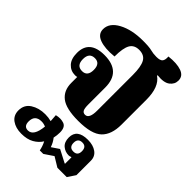

<svg xmlns="http://www.w3.org/2000/svg" viewBox="-257 -689 1048 1048"><g transform="rotate(45 267.0 -165.0)"><path d="M476 -153V-345Q476 -444 424 -479L425 -483Q477 -477 501.5 -495.5Q526 -514 526 -543Q526 -578 489.5 -591Q453 -604 394 -597Q396 -572 387 -560.5Q378 -549 349 -549Q324 -549 303.5 -554.5Q283 -560 235 -560Q150 -560 93 -529.5Q36 -499 36 -450Q36 -412 77 -397Q118 -382 186 -389Q186 -454 202 -482Q218 -510 256 -510Q296 -510 312 -481Q328 -452 328 -388V-113Q328 -50 297 -50Q283 -50 276.5 -61Q270 -72 270 -103V-233Q270 -356 142 -356Q27 -356 27 -258Q27 -212 49.5 -188Q72 -164 106 -164Q114 -164 121 -166V-120Q121 -62 160.5 -31Q200 0 294 0Q397 0 436.5 -38Q476 -76 476 -153ZM117 -207Q74 -207 74 -257Q74 -307 117 -307Q158 -307 158 -257Q158 -207 117 -207ZM260 262H287L339 227L395 261H467L497 216V105Q497 72 471.5 53.5Q446 35 405 35Q322 35 322 100Q322 135 342.5 152.5Q363 170 391 170Q397 170 407 166L409 167V216H406L333 178L290 207Q281 180 264 159Q269 137 269 115Q269 74 243.5 65Q218 56 186 64Q188 87 189 107Q167 101 142 101Q93 101 58 123.5Q23 146 23 190Q23 228 51.5 248.5Q80 269 124 269Q168 269 197 252.5Q226 236 242 210Q255 235 260 262ZM394 137Q361 137 361 102Q361 67 394 67Q426 67 426 103Q426 137 394 137ZM105 193Q105 143 156 143Q172 143 188 150Q180 231 137 231Q105 231 105 193Z"/></g></svg>

Font: Noto Serif Thai Condensed Extra
Style: Regular
Weight: 800
Width: 3
Designer: Monotype Design Team
Foundry: Monotype Imaging Inc.
Version: Version 1.901